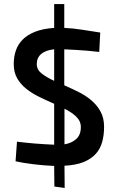

<svg xmlns="http://www.w3.org/2000/svg" viewBox="-20 -810 570 950"><path d="M471 -553Q443 -556 413 -559Q387 -561 356.5 -563Q326 -565 298 -566V-388Q332 -373 367.5 -355.5Q403 -338 431 -314.5Q459 -291 477 -259Q495 -227 495 -182Q495 -143 486 -109Q477 -75 454.5 -49.5Q432 -24 394.5 -8.5Q357 7 299 10L300 120L249 113L248 11Q197 9 144.5 2.5Q92 -4 57 -12L64 -109Q81 -107 103.5 -104.5Q126 -102 150.5 -100Q175 -98 200.5 -96.5Q226 -95 248 -94V-296Q247 -297 244 -298.5Q241 -300 240 -300Q206 -315 171.5 -332Q137 -349 109.5 -371Q82 -393 65 -422.5Q48 -452 48 -493Q48 -529 58.5 -560Q69 -591 92.5 -614.5Q116 -638 154 -653Q192 -668 248 -672V-790H298V-672Q341 -670 386 -663Q431 -656 476 -649ZM380 -181Q380 -211 357 -233Q334 -255 299 -272V-96Q333 -101 356.5 -121.5Q380 -142 380 -181ZM162 -493Q162 -465 186.5 -446Q211 -427 248 -410V-566Q207 -562 184.5 -543.5Q162 -525 162 -493Z"/></svg>

Font: Panefresco 800wt
Style: Regular
Weight: 800
Designer: Campivisivi
Foundry: Campivisivi & Chank Co
Version: Version 1.001